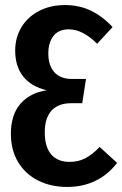

<svg xmlns="http://www.w3.org/2000/svg" viewBox="-20 -725 483 759"><path d="M425 -618 364 -552Q307 -609 252 -609Q211 -609 191 -582.5Q171 -556 171 -514Q171 -466 195 -439.5Q219 -413 263 -413H320L305 -317H262Q210 -317 183.5 -287.5Q157 -258 157 -202Q157 -144 182.5 -114.5Q208 -85 255 -85Q290 -85 317.5 -99.5Q345 -114 374 -144L443 -81Q369 14 245 14Q181 14 130.5 -11.5Q80 -37 51.5 -84.5Q23 -132 23 -196Q23 -272 61.5 -315.5Q100 -359 165 -368Q103 -383 71.5 -423Q40 -463 40 -525Q40 -576 64.5 -617Q89 -658 134 -681.5Q179 -705 237 -705Q293 -705 339 -683Q385 -661 425 -618Z"/></svg>

Font: Fira Sans Compressed Medium
Style: Regular
Weight: 500
Width: 1
Designer: bBox Type GmbH & Carrois Corporate GbR & Edenspiekermann AG
Foundry: bBox Type GmbH & Carrois Corporate GbR & Edenspiekermann AG
Version: Version 4.301